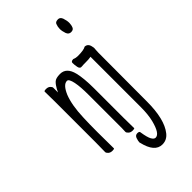

<svg xmlns="http://www.w3.org/2000/svg" viewBox="-260 -772 1020 1020"><g transform="rotate(-45 250.0 -261.5)"><path d="M240 79Q239 77 239 76Q239 66 245 48Q251 33 265.5 33Q280 33 281 41V42Q288 87 297.5 103Q307 119 318 119Q348 119 367 44Q377 4 377 -51V-430L371 -429Q362 -427 338.5 -427Q315 -427 310 -426Q293 -423 289.5 -442Q286 -461 286 -474Q286 -486 304 -486Q317 -480 332 -480Q378 -480 393 -490Q417 -489 422 -461Q424 -452 424 -448Q424 -443 423 -436.5Q422 -430 422 -416L421 -50Q421 83 374 142Q352 170 318 170Q261 170 240 79ZM373 -613Q366 -633 366 -649.5Q366 -666 372 -681Q376 -693 396 -693Q411 -693 418 -675Q425 -654 425 -637.5Q425 -621 419 -607Q414 -595 397 -595Q380 -595 373 -613ZM227 -44V-293Q227 -355 220 -389Q216 -409 210.5 -418.5Q205 -428 198 -428Q170 -428 147 -374Q125 -318 122 -229Q120 -184 120 -120Q120 -56 121 2Q121 6 106.5 6Q92 6 83 -2Q74 -10 74 -17Q74 -44 75 -88V-395Q74 -458 74 -471Q74 -476 89 -476Q104 -476 112.5 -468Q121 -460 121 -453V-418L130 -436Q141 -456 153.5 -468Q166 -480 198 -480Q246 -480 261 -418Q272 -372 272 -297V-78Q273 -33 273 2Q273 6 258.5 6Q244 6 235 -2Q226 -10 226 -17Q227 -25 227 -44Z"/></g></svg>

Font: Moon Stars Kai HW Light
Style: Regular
Weight: 300
Designer: GuiWonder
Version: Version 1.101